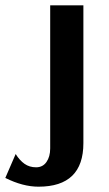

<svg xmlns="http://www.w3.org/2000/svg" viewBox="-113 -500 410 723"><path d="M23 130Q48 130 62 110Q76 90 76 59V-480H201V39Q201 203 32 203Q-27 203 -93 170L-54 80Q-39 104 -20.5 117Q-2 130 23 130Z"/></svg>

Font: Arya
Style: Bold
Weight: 700
Designer: Eduardo Rodriguez Tunni, Modular Infotech
Foundry: Eduardo Rodriguez Tunni, Modular Infotech
Version: Version 1.002